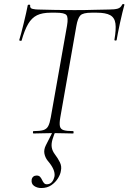

<svg xmlns="http://www.w3.org/2000/svg" viewBox="-20 -673 647 968"><path d="M149 0Q146 0 146 -6Q146 -12 149 -12Q181 -12 198 -17Q215 -22 223 -37Q231 -52 236 -81L318 -544Q325 -585 315 -597Q305 -609 262 -609H235Q193 -609 166.5 -596Q140 -583 122 -552.5Q104 -522 89 -469Q88 -466 82 -467.5Q76 -469 77 -471Q81 -483 87 -506Q93 -529 99.5 -555.5Q106 -582 111.5 -606.5Q117 -631 120 -647Q122 -650 127.5 -649.5Q133 -649 132 -646Q130 -631 145 -628Q160 -625 171 -625Q208 -624 257.5 -623Q307 -622 354 -622Q414 -622 455 -623.5Q496 -625 530 -625Q558 -625 573.5 -629.5Q589 -634 596 -650Q598 -653 603 -652.5Q608 -652 607 -648Q603 -634 597 -609.5Q591 -585 585 -557.5Q579 -530 574.5 -506.5Q570 -483 568 -471Q567 -468 561.5 -468.5Q556 -469 557 -473Q566 -525 562 -554.5Q558 -584 535.5 -596.5Q513 -609 468 -609H441Q399 -609 385.5 -595.5Q372 -582 365 -542L284 -81Q279 -52 282 -37Q285 -22 300.5 -17Q316 -12 349 -12Q351 -12 351 -6Q351 0 349 0Q329 0 304 -1Q279 -2 248 -2Q220 -2 194.5 -1Q169 0 149 0ZM188 275Q167 275 151.5 264Q136 253 140 230Q142 222 148.5 217Q155 212 165 212Q176 212 182 218.5Q188 225 192 234Q196 243 201.5 249.5Q207 256 216 256Q246 256 255 215Q257 198 248.5 179Q240 160 221 138Q208 122 204 102Q200 82 211 60L252 -21H264Q251 8 244.5 30.5Q238 53 241 70.5Q244 88 256 104Q272 125 282 145.5Q292 166 287 188Q285 205 272.5 225.5Q260 246 239 260.5Q218 275 188 275Z"/></svg>

Font: Cormorant Garamond Light
Style: Italic
Weight: 300
Italic angle: -10°
Designer: Christian Thalmann (Catharsis Fonts)
Foundry: Catharsis Fonts
Version: Version 4.001